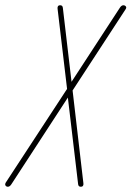

<svg xmlns="http://www.w3.org/2000/svg" viewBox="-71 -710 500 730"><path d="M-41 0Q-47 0 -50 -4.5Q-53 -9 -49 -16L184 -372L148 -676Q147 -681 149 -685.5Q151 -690 158 -690Q167 -690 168 -680L201 -399L385 -681Q391 -690 398 -690Q404 -690 407.5 -685.5Q411 -681 406 -674L205 -366L246 -14Q247 -9 245 -4.5Q243 0 236 0Q227 0 226 -10L187 -339L-28 -9Q-34 0 -41 0Z"/></svg>

Font: Zen Loop
Style: Italic
Weight: 400
Italic angle: -15°
Designer: Yoshimichi Ohira
Foundry: A-1 Corp ZenFonts
Version: Version 1.000; ttfautohint (v1.8.3)